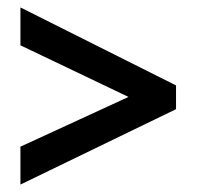

<svg xmlns="http://www.w3.org/2000/svg" viewBox="-20 -617 530 517"><path d="M35 -120V-222L326 -356L35 -495V-597L454 -387V-323Z"/></svg>

Font: Noto Sans Malayalam Condensed SemiBold
Style: Regular
Weight: 600
Width: 3
Designer: Jelle Bosma - Monotype Design Team
Foundry: Monotype Imaging Inc.
Version: Version 2.104; ttfautohint (v1.8.4.7-5d5b)